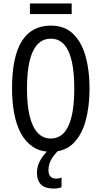

<svg xmlns="http://www.w3.org/2000/svg" viewBox="-20 -873 590 1117"><path d="M501 -358Q501 -255 478.5 -171.5Q456 -88 406.5 -39Q357 10 276 10Q214 10 171 -19Q128 -48 101 -98.5Q74 -149 62 -216Q50 -283 50 -359Q50 -724 276 -724Q357 -724 406.5 -675Q456 -626 478.5 -543.5Q501 -461 501 -358ZM137 -358Q137 -214 172.5 -140.5Q208 -67 275 -67Q412 -67 412 -358Q412 -648 276 -648Q206 -648 171.5 -574.5Q137 -501 137 -358ZM397 -853V-791H154V-853ZM262 117Q262 166 307 166Q318 166 325.5 164Q333 162 338 160V216Q320 224 291 224Q195 224 195 131Q195 93 216.5 56Q238 19 276 -12L322 0Q288 34 275 61Q262 88 262 117Z"/></svg>

Font: Noto Sans ExtraCondensed
Style: Regular
Weight: 400
Width: 2
Designer: Monotype Design Team
Foundry: Monotype Imaging Inc.
Version: Version 2.013; ttfautohint (v1.8.4.7-5d5b)